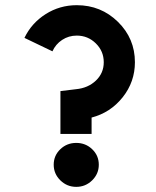

<svg xmlns="http://www.w3.org/2000/svg" viewBox="-20 -709 603 740"><path d="M74.2 -563Q101.6 -620.1 155.8 -654.5Q210 -689 275.9 -689Q369.1 -689 434.6 -624.8Q500 -560.5 500 -469.2Q500 -393.6 452.9 -334.2Q405.8 -274.9 333 -255.9V-192.9H212.9V-357.9L272.9 -365.2Q319.3 -369.6 349.6 -398.4Q379.9 -427.2 379.9 -469.2Q379.9 -511.7 349.4 -541.7Q318.8 -571.8 275.9 -571.8Q244.6 -571.8 219.5 -555.2Q194.3 -538.6 182.1 -511.2ZM212.6 -13.9Q187 -39.1 187 -74.2Q187 -109.4 212.4 -133.8Q237.8 -158.2 273.9 -158.2Q310.1 -158.2 335.4 -133.8Q360.8 -109.4 360.8 -74.2Q360.8 -39.1 335.2 -13.9Q309.6 11.2 273.9 11.2Q238.3 11.2 212.6 -13.9Z"/></svg>

Font: Human Sans
Style: Bold
Weight: 700
Designer: Tim Radville
Foundry: Continuum
Version: Version 1.000;FEAKit 1.0